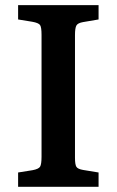

<svg xmlns="http://www.w3.org/2000/svg" viewBox="-20 -720 450 740"><path d="M49.8 0V-55.2L105 -64Q128.9 -68.4 134.5 -77.6Q140.1 -86.9 140.1 -116.2V-585.9Q140.1 -614.7 134.5 -623.3Q128.9 -631.8 104 -636.2L49.8 -645V-700.2H359.9V-645L299.8 -634.8Q279.8 -631.3 274.4 -621.6Q269 -611.8 269 -585V-111.8Q269 -85.9 274.4 -77.1Q279.8 -68.4 300.8 -64.9L359.9 -55.2V0Z"/></svg>

Font: Literata Book SemiBold
Style: Regular
Weight: 600
Designer: Latin by Veronika Burian and Jose Scaglione. Greek by Irene Vlachou. Cyrillic by Vera Evstafieva
Foundry: TypeTogether
Version: Version 2.003;PS 002.003;hotconv 1.0.88;makeotf.lib2.5.64775